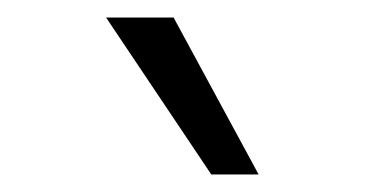

<svg xmlns="http://www.w3.org/2000/svg" viewBox="-20 -757 440 219"><path d="M221 -558 101 -737H178L275 -558Z"/></svg>

Font: Host Grotesk Light Light
Style: Regular
Weight: 300
Version: Version 1.003